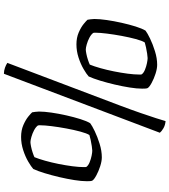

<svg xmlns="http://www.w3.org/2000/svg" viewBox="39 -832 887 1006"><g transform="rotate(90 483.0 -329.5)"><path d="M213 -286Q178 -286 150.5 -298Q123 -310 106 -324Q89 -338 84 -344Q83 -351 81.5 -360.5Q80 -370 80 -380Q80 -407 85.5 -445Q91 -483 100 -523Q109 -563 119.5 -596.5Q130 -630 141 -648Q154 -658 183 -672Q212 -686 249 -697.5Q286 -709 320 -709Q340 -709 366.5 -700.5Q393 -692 415 -680Q437 -668 442 -659Q444 -655 444.5 -647.5Q445 -640 445 -630Q445 -603 439 -565Q433 -527 423.5 -486.5Q414 -446 403 -410Q392 -374 381 -350Q369 -339 342.5 -323.5Q316 -308 282 -297Q248 -286 213 -286ZM240 -335Q247 -335 262.5 -338Q278 -341 294.5 -346.5Q311 -352 319 -356Q328 -378 337.5 -411.5Q347 -445 354.5 -482.5Q362 -520 366.5 -554.5Q371 -589 371 -614Q371 -620 371 -623.5Q371 -627 370 -628Q363 -638 346 -645Q329 -652 311.5 -655.5Q294 -659 285 -659Q278 -659 261.5 -656.5Q245 -654 228.5 -650.5Q212 -647 203 -644Q194 -630 185 -596.5Q176 -563 168.5 -522.5Q161 -482 156.5 -445.5Q152 -409 152 -388Q152 -383 152 -379.5Q152 -376 153 -374Q161 -363 178 -354Q195 -345 213 -340Q231 -335 240 -335ZM367 94Q351 94 335.5 88.5Q320 83 310 76L533 -513Q557 -577 573 -623.5Q589 -670 599.5 -702.5Q610 -735 615 -753Q637 -751 653 -741.5Q669 -732 676 -723ZM698 4Q663 4 635.5 -8Q608 -20 591 -34Q574 -48 569 -54Q568 -61 566.5 -70.5Q565 -80 565 -90Q565 -117 570.5 -155Q576 -193 585 -233Q594 -273 604.5 -306.5Q615 -340 626 -358Q639 -368 668 -382Q697 -396 734 -407.5Q771 -419 805 -419Q825 -419 851.5 -410.5Q878 -402 900 -390Q922 -378 927 -369Q929 -365 929.5 -357.5Q930 -350 930 -340Q930 -313 924 -275Q918 -237 908.5 -196.5Q899 -156 888 -120Q877 -84 866 -60Q854 -49 827.5 -33.5Q801 -18 767 -7Q733 4 698 4ZM725 -45Q732 -45 747.5 -48Q763 -51 779.5 -56.5Q796 -62 804 -66Q813 -88 822.5 -121.5Q832 -155 839.5 -192.5Q847 -230 851.5 -264.5Q856 -299 856 -324Q856 -330 856 -333.5Q856 -337 855 -338Q848 -348 831 -355Q814 -362 796.5 -365.5Q779 -369 770 -369Q763 -369 746.5 -366.5Q730 -364 713.5 -360.5Q697 -357 688 -354Q679 -340 670 -306.5Q661 -273 653.5 -232.5Q646 -192 641.5 -155.5Q637 -119 637 -98Q637 -93 637 -89.5Q637 -86 638 -84Q646 -73 663 -64Q680 -55 698 -50Q716 -45 725 -45Z"/></g></svg>

Font: Texturina Medium 12pt Light
Style: Italic
Weight: 300
Italic angle: -11°
Version: Version 1.002